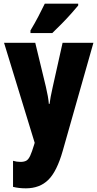

<svg xmlns="http://www.w3.org/2000/svg" viewBox="-20 -786 531 1046"><path d="M2 -553H172L230 -313Q236 -288 240.5 -262.5Q245 -237 246 -220H250Q252 -237 256 -258.5Q260 -280 267 -311L321 -553H489L322 35Q290 148 243 194Q196 240 121 240Q102 240 84.5 238Q67 236 51 232V90Q71 96 91 96Q111 96 123 89.5Q135 83 144.5 62.5Q154 42 166 2L169 -8ZM406 -756Q392 -739 368.5 -712.5Q345 -686 317.5 -658Q290 -630 265 -606H146V-620Q170 -660 189 -696.5Q208 -733 224 -766H406Z"/></svg>

Font: Noto Sans Gurmukhi ExtraCondensed Black
Style: Regular
Weight: 900
Width: 2
Designer: Jelle Bosma - Monotype Design Team
Foundry: Monotype Imaging Inc.
Version: Version 2.004; ttfautohint (v1.8.4.7-5d5b)